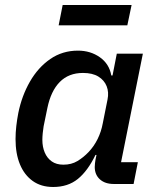

<svg xmlns="http://www.w3.org/2000/svg" viewBox="-20 -734 626 766"><path d="M513 0H434Q399 0 378.5 -18.5Q358 -37 358 -68Q358 -75 359 -83Q360 -91 361 -97L365 -116H361Q330 -52 290.5 -20Q251 12 192 12Q144 12 110.5 -12Q77 -36 59.5 -78.5Q42 -121 42 -179Q42 -205 45 -231Q48 -257 53 -283Q67 -352 99.5 -408.5Q132 -465 180.5 -498.5Q229 -532 291 -532Q341 -532 378.5 -505.5Q416 -479 424 -433H429L446 -520H550L463 -87H530ZM233 -77Q265 -77 289 -91.5Q313 -106 333 -127Q355 -150 369.5 -179.5Q384 -209 390 -242L409 -337Q415 -366 405.5 -390Q396 -414 372.5 -428.5Q349 -443 311 -443Q254 -443 218.5 -407Q183 -371 169 -303L154 -230Q152 -218 150.5 -203Q149 -188 149 -176Q149 -148 158.5 -125.5Q168 -103 186.5 -90Q205 -77 233 -77ZM214 -633 230 -714H505L488 -633Z"/></svg>

Font: IBM Plex Sans Medium
Style: Italic
Weight: 500
Italic angle: -11.31°
Designer: Mike Abbink, Paul van der Laan, Pieter van Rosmalen
Foundry: Bold Monday
Version: Version 3.201